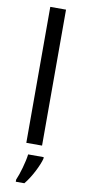

<svg xmlns="http://www.w3.org/2000/svg" viewBox="-106 -798 471 1057"><g transform="rotate(10 129.0 -269.5)"><path d="M173 0V-760H85V0ZM193 70V61H106C101 104 80 176 65 209V221H113C149 178 184 106 193 70Z"/></g></svg>

Font: Noto Sans Arabic UI
Style: Regular
Weight: 400
Designer: Monotype Design Team, Nadine Chahine and Nizar Qandah
Foundry: Monotype Imaging Inc.
Version: Version 2.010